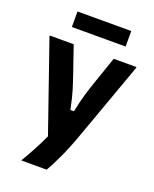

<svg xmlns="http://www.w3.org/2000/svg" viewBox="-153 -754 807 1007"><g transform="rotate(20 250.0 -250.5)"><path d="M233.3 166.7H92.5V165Q113.3 130.8 137.5 85.8Q161.7 40.8 180 0L8.3 -495V-500H141.7L193.3 -350Q205.8 -314.2 218.3 -273.3Q230.8 -232.5 243.3 -170H263.3Q275.8 -232.5 288.3 -273.3Q300.8 -314.2 313.3 -350L365 -500H491.7V-495L338.3 -68.3Q308.3 15.8 280.4 75.4Q252.5 135 233.3 166.7ZM401.7 -581.7H101.7V-668.3H401.7Z"/></g></svg>

Font: Familjen Grotesk Variable
Style: Regular
Weight: 400
Designer: Anders Wikstroem, Jonas Baeckman, Matilda Gysing, Kristian Moeller
Foundry: Familjen STHLM AB
Version: Version 2.000